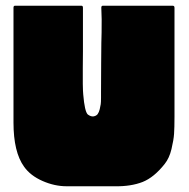

<svg xmlns="http://www.w3.org/2000/svg" viewBox="-20 -649 658 669"><path d="M477 -15Q436 1 380 0H212Q170 0 128 -18.5Q86 -37 64 -68Q27 -119 27 -222V-306V-622Q27 -629 32 -629H264Q269 -629 269 -622Q269 -567 269 -512Q269 -501 269 -470Q269 -439 268.5 -411.5Q268 -384 268.5 -356.5Q269 -329 270 -320Q275 -260 286 -250Q297 -242 306 -243.5Q315 -245 320 -251Q325 -258 327.5 -268.5Q330 -279 331 -286Q332 -293 332 -308.5Q332 -324 332 -328Q332 -343 332.5 -429.5Q333 -516 334 -536Q335 -585 333 -622Q333 -629 338 -629H582Q588 -629 588 -622V-242Q588 -204 586.5 -182.5Q585 -161 577.5 -129.5Q570 -98 554 -78Q517 -31 477 -15Z"/></svg>

Font: Cubao Free 
Style: Regular
Weight: 400
Designer: Aaron Amar
Version: Version 001.001